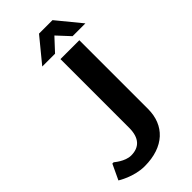

<svg xmlns="http://www.w3.org/2000/svg" viewBox="-273 -935 1007 1007"><g transform="rotate(-45 230.0 -432.0)"><path d="M140 -80C95 -80 50 -120 50 -120H40L0 -35C0 -35 70 10 150 10C295 10 375 -70 375 -190V-700H235V-190C235 -115 200 -80 140 -80ZM250 -874 140 -740H235L300 -810L365 -740H460L350 -874Z"/></g></svg>

Font: Scada
Style: Bold
Weight: 700
Designer: Jovanny Lemonad
Foundry: Jovanny Lemonad
Version: Version 3.005